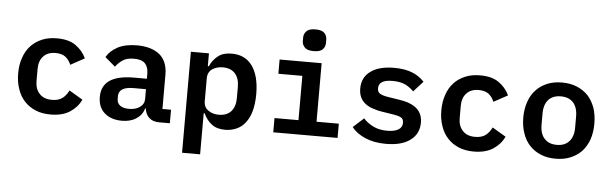

<svg xmlns="http://www.w3.org/2000/svg" viewBox="-55 -953 4310 1356"><g transform="rotate(5 2100.0 -275.0)"><path d="M320 12C376 12 422 0 457 -23C492 -46 518 -75 535 -112C535 -112 439 -169 439 -169C439 -169 439 -169 439 -169C428 -146 413 -127 395 -113C376 -99 352 -92 321 -92C321 -92 321 -92 321 -92C282 -92 252 -103 232 -126C211 -148 201 -178 201 -215C201 -215 201 -301 201 -301C201 -301 201 -301 201 -301C201 -339 211 -369 232 -391C252 -413 281 -424 319 -424C319 -424 319 -424 319 -424C348 -424 372 -417 389 -404C406 -390 419 -372 428 -350C428 -350 527 -404 527 -404C527 -404 527 -404 527 -404C510 -441 484 -471 451 -494C418 -517 374 -528 319 -528C319 -528 319 -528 319 -528C280 -528 245 -522 214 -509C183 -496 156 -478 135 -455C113 -432 96 -403 85 -370C73 -337 67 -299 67 -258C67 -258 67 -258 67 -258C67 -217 73 -179 85 -146C96 -113 113 -84 135 -61C156 -38 183 -20 214 -7C245 6 281 12 320 12C320 12 320 12 320 12Z M1165 0C1165 0 1165 -96 1165 -96C1165 -96 1104 -96 1104 -96C1104 -96 1104 -339 1104 -339C1104 -339 1104 -339 1104 -339C1104 -402 1085 -449 1047 -481C1008 -512 955 -528 887 -528C887 -528 887 -528 887 -528C830 -528 784 -518 749 -499C713 -479 687 -455 671 -426C671 -426 744 -364 744 -364C744 -364 744 -364 744 -364C758 -384 775 -400 795 -413C815 -426 841 -432 874 -432C874 -432 874 -432 874 -432C910 -432 936 -424 952 -407C968 -390 976 -366 976 -333C976 -333 976 -299 976 -299C976 -299 885 -299 885 -299C885 -299 885 -299 885 -299C732 -299 656 -247 656 -143C656 -143 656 -143 656 -143C656 -94 671 -56 702 -29C733 -2 774 12 826 12C826 12 826 12 826 12C866 12 900 3 927 -15C954 -32 973 -57 982 -89C982 -89 987 -89 987 -89C987 -89 987 -89 987 -89C990 -61 1001 -39 1018 -24C1035 -8 1059 0 1090 0C1090 0 1165 0 1165 0ZM869 -76C842 -76 821 -81 806 -92C791 -103 783 -118 783 -139C783 -139 783 -159 783 -159C783 -159 783 -159 783 -159C783 -203 818 -225 888 -225C888 -225 976 -225 976 -225C976 -225 976 -156 976 -156C976 -156 976 -156 976 -156C976 -131 966 -112 946 -98C925 -83 900 -76 869 -76C869 -76 869 -76 869 -76Z M1269 200C1269 200 1397 200 1397 200C1397 200 1397 -91 1397 -91C1397 -91 1404 -91 1404 -91C1404 -91 1404 -91 1404 -91C1418 -60 1437 -35 1462 -16C1486 3 1518 12 1558 12C1558 12 1558 12 1558 12C1587 12 1614 6 1639 -5C1663 -16 1684 -32 1701 -55C1718 -77 1732 -105 1741 -139C1750 -173 1755 -213 1755 -258C1755 -258 1755 -258 1755 -258C1755 -303 1750 -343 1741 -377C1732 -411 1718 -439 1701 -462C1684 -484 1663 -501 1639 -512C1614 -523 1587 -528 1558 -528C1558 -528 1558 -528 1558 -528C1518 -528 1486 -519 1462 -500C1437 -481 1418 -456 1404 -425C1404 -425 1397 -425 1397 -425C1397 -425 1397 -516 1397 -516C1397 -516 1269 -516 1269 -516C1269 -516 1269 200 1269 200ZM1504 -90C1475 -90 1450 -97 1429 -112C1408 -126 1397 -148 1397 -177C1397 -177 1397 -339 1397 -339C1397 -339 1397 -339 1397 -339C1397 -368 1408 -390 1429 -405C1450 -419 1475 -426 1504 -426C1504 -426 1504 -426 1504 -426C1541 -426 1570 -415 1591 -392C1611 -369 1621 -338 1621 -299C1621 -299 1621 -217 1621 -217C1621 -217 1621 -217 1621 -217C1621 -178 1611 -147 1591 -124C1570 -101 1541 -90 1504 -90C1504 -90 1504 -90 1504 -90Z M2132 -596C2162 -596 2183 -602 2196 -615C2208 -628 2214 -643 2214 -661C2214 -661 2214 -685 2214 -685C2214 -685 2214 -685 2214 -685C2214 -703 2208 -718 2196 -731C2183 -744 2162 -750 2132 -750C2132 -750 2132 -750 2132 -750C2102 -750 2081 -744 2069 -731C2056 -718 2050 -703 2050 -685C2050 -685 2050 -661 2050 -661C2050 -661 2050 -661 2050 -661C2050 -643 2056 -628 2069 -615C2081 -602 2102 -596 2132 -596C2132 -596 2132 -596 2132 -596ZM1898 0C1898 0 2354 0 2354 0C2354 0 2354 -101 2354 -101C2354 -101 2196 -101 2196 -101C2196 -101 2196 -516 2196 -516C2196 -516 1898 -516 1898 -516C1898 -516 1898 -415 1898 -415C1898 -415 2068 -415 2068 -415C2068 -415 2068 -101 2068 -101C2068 -101 1898 -101 1898 -101C1898 -101 1898 0 1898 0Z M2698 12C2771 12 2829 -3 2870 -34C2911 -64 2931 -106 2931 -159C2931 -159 2931 -159 2931 -159C2931 -184 2926 -206 2917 -223C2908 -240 2895 -255 2880 -266C2864 -277 2846 -286 2826 -293C2805 -299 2784 -304 2762 -307C2762 -307 2680 -320 2680 -320C2680 -320 2680 -320 2680 -320C2659 -323 2641 -329 2628 -336C2615 -343 2608 -355 2608 -374C2608 -374 2608 -374 2608 -374C2608 -415 2641 -435 2706 -435C2706 -435 2706 -435 2706 -435C2743 -435 2774 -429 2799 -417C2823 -404 2842 -390 2857 -374C2857 -374 2924 -448 2924 -448C2924 -448 2924 -448 2924 -448C2901 -473 2873 -493 2838 -507C2803 -521 2760 -528 2710 -528C2710 -528 2710 -528 2710 -528C2639 -528 2584 -514 2544 -485C2503 -456 2483 -415 2483 -361C2483 -361 2483 -361 2483 -361C2483 -336 2488 -314 2497 -297C2506 -279 2519 -264 2535 -253C2550 -242 2568 -233 2589 -227C2609 -220 2630 -215 2651 -212C2651 -212 2734 -199 2734 -199C2734 -199 2734 -199 2734 -199C2755 -196 2773 -191 2786 -184C2799 -177 2805 -165 2805 -146C2805 -146 2805 -146 2805 -146C2805 -124 2795 -108 2776 -97C2757 -86 2731 -81 2699 -81C2699 -81 2699 -81 2699 -81C2662 -81 2630 -87 2603 -100C2575 -113 2550 -131 2529 -154C2529 -154 2454 -86 2454 -86C2454 -86 2454 -86 2454 -86C2477 -56 2510 -32 2551 -15C2592 3 2641 12 2698 12C2698 12 2698 12 2698 12Z M3320 12C3376 12 3422 0 3457 -23C3492 -46 3518 -75 3535 -112C3535 -112 3439 -169 3439 -169C3439 -169 3439 -169 3439 -169C3428 -146 3413 -127 3395 -113C3376 -99 3352 -92 3321 -92C3321 -92 3321 -92 3321 -92C3282 -92 3252 -103 3232 -126C3211 -148 3201 -178 3201 -215C3201 -215 3201 -301 3201 -301C3201 -301 3201 -301 3201 -301C3201 -339 3211 -369 3232 -391C3252 -413 3281 -424 3319 -424C3319 -424 3319 -424 3319 -424C3348 -424 3372 -417 3389 -404C3406 -390 3419 -372 3428 -350C3428 -350 3527 -404 3527 -404C3527 -404 3527 -404 3527 -404C3510 -441 3484 -471 3451 -494C3418 -517 3374 -528 3319 -528C3319 -528 3319 -528 3319 -528C3280 -528 3245 -522 3214 -509C3183 -496 3156 -478 3135 -455C3113 -432 3096 -403 3085 -370C3073 -337 3067 -299 3067 -258C3067 -258 3067 -258 3067 -258C3067 -217 3073 -179 3085 -146C3096 -113 3113 -84 3135 -61C3156 -38 3183 -20 3214 -7C3245 6 3281 12 3320 12C3320 12 3320 12 3320 12Z M3900 12C3939 12 3974 6 4005 -7C4036 -20 4063 -38 4085 -61C4106 -84 4123 -113 4135 -146C4146 -179 4152 -217 4152 -258C4152 -258 4152 -258 4152 -258C4152 -299 4146 -337 4135 -370C4123 -403 4106 -432 4085 -455C4063 -478 4036 -496 4005 -509C3974 -522 3939 -528 3900 -528C3900 -528 3900 -528 3900 -528C3861 -528 3826 -522 3795 -509C3764 -496 3737 -478 3716 -455C3694 -432 3677 -403 3666 -370C3654 -337 3648 -299 3648 -258C3648 -258 3648 -258 3648 -258C3648 -217 3654 -179 3666 -146C3677 -113 3694 -84 3716 -61C3737 -38 3764 -20 3795 -7C3826 6 3861 12 3900 12C3900 12 3900 12 3900 12ZM3900 -86C3863 -86 3834 -97 3813 -120C3792 -142 3781 -175 3781 -218C3781 -218 3781 -298 3781 -298C3781 -298 3781 -298 3781 -298C3781 -341 3792 -374 3813 -397C3834 -419 3863 -430 3900 -430C3900 -430 3900 -430 3900 -430C3937 -430 3966 -419 3987 -397C4008 -374 4019 -341 4019 -298C4019 -298 4019 -218 4019 -218C4019 -218 4019 -218 4019 -218C4019 -175 4008 -142 3987 -120C3966 -97 3937 -86 3900 -86C3900 -86 3900 -86 3900 -86Z"/></g></svg>

Font: IBM Plex Mono Mod
Style: SemiBold
Weight: 500
Designer: Mike Abbink, Paul van der Laan, Pieter van Rosmalen
Foundry: Bold Monday
Version: ""